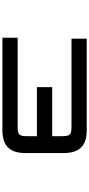

<svg xmlns="http://www.w3.org/2000/svg" viewBox="407 -1147 740 1594"><g transform="rotate(90 777.0 -350.0)"><path d="M1061 -700H301V-573.5H1031C1099 -573.5 1110.5 -561.5 1110.5 -493.5V-413.5H703.5V-286.5H1110.5V-206.5C1110.5 -138.5 1099 -126.5 1031 -126.5H293.5V0H1061C1190 0 1250.5 -60.5 1250.5 -190V-510C1250.5 -639.5 1190 -700 1061 -700Z"/></g></svg>

Font: Melete Medium
Style: Regular
Weight: 500
Width: 6
Designer: Sora Sagano
Foundry: DOT COLON
Version: Version 0.200;FEAKit 1.0